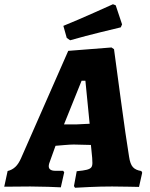

<svg xmlns="http://www.w3.org/2000/svg" viewBox="-56 -879 706 906"><path d="M611 -72 615 -64 600 3Q587 3 550 2Q513 1 473 1Q419 1 366 3.5Q313 6 298 7L293 -1L306 -71Q338 -74 353.5 -78Q369 -82 374.5 -89Q380 -96 380 -110L379 -134L373 -195L292 -197Q276 -197 247.5 -194.5Q219 -192 206 -191L183 -127Q174 -105 174 -95Q174 -73 206 -73H242L247 -66L231 5Q217 4 171 2.5Q125 1 87 1L-36 2L-20 -72Q1 -77 16.5 -91.5Q32 -106 44 -134L266 -639L470 -655L482 -647Q490 -588 514 -409.5Q538 -231 553 -140Q558 -105 571 -90.5Q584 -76 611 -72ZM305 -292Q317 -292 345 -294L367 -295L347 -498H329L246 -292ZM275 -689 259 -700 243 -757Q314 -786 385.5 -818Q457 -850 477 -859L490 -854L520 -764L514 -750Q493 -745 421 -727.5Q349 -710 275 -689Z"/></svg>

Font: Alegreya ExtraBold
Style: Italic
Weight: 800
Italic angle: -7°
Designer: Juan Pablo del Peral
Foundry: Huerta Tipografica
Version: Version 2.007; ttfautohint (v1.6)